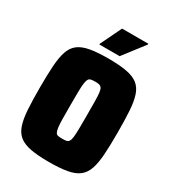

<svg xmlns="http://www.w3.org/2000/svg" viewBox="-211 -1007 1024 1132"><g transform="rotate(30 301.0 -440.5)"><path d="M301 8Q226 8 177 -1Q128 -10 99.5 -32.5Q71 -55 57.5 -95Q44 -135 40 -196Q36 -257 36 -344Q36 -431 40 -492.5Q44 -554 57.5 -594Q71 -634 99.5 -656Q128 -678 177 -687Q226 -696 301 -696Q376 -696 425 -687Q474 -678 502.5 -656Q531 -634 544.5 -594Q558 -554 562 -492.5Q566 -431 566 -344Q566 -257 562 -196Q558 -135 544.5 -95Q531 -55 502.5 -32.5Q474 -10 425 -1Q376 8 301 8ZM301 -150Q318 -150 328.5 -152Q339 -154 345.5 -163.5Q352 -173 354.5 -193.5Q357 -214 357.5 -250.5Q358 -287 358 -344Q358 -401 357.5 -438Q357 -475 354.5 -495.5Q352 -516 345.5 -525Q339 -534 328.5 -536.5Q318 -539 301 -539Q284 -539 273 -536.5Q262 -534 256.5 -525Q251 -516 248 -495.5Q245 -475 244.5 -438Q244 -401 244 -344Q244 -287 244.5 -250.5Q245 -214 248 -193.5Q251 -173 256.5 -163.5Q262 -154 273 -152Q284 -150 301 -150ZM213 -741V-746L282 -889H461V-884L351 -741Z"/></g></svg>

Font: Saira SemiCondensed Black
Style: Regular
Weight: 900
Width: 4
Designer: Hector Gatti with collaboration of the Omnibus-Type team
Foundry: Omnibus-Type
Version: Version 1.101